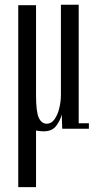

<svg xmlns="http://www.w3.org/2000/svg" viewBox="-20 -543 406 810"><path d="M164.5 11Q146.5 11 132 7.5V246.5H57V-521H132V-142Q132 -70.5 143.8 -45.8Q155.5 -21 177.5 -21Q196.5 -21 209.8 -39.5Q223 -58 230 -86.2Q237 -114.5 237 -143.5V-523H312V-23H355V0H242.5L240.5 -60.5Q235.5 -37.5 218 -13.2Q200.5 11 164.5 11Z"/></svg>

Font: Imbue 50pt
Style: Regular
Weight: 400
Designer: Tyler Finck
Foundry: Etcetera Type Company
Version: Version 1.102; ttfautohint (v1.8.3)